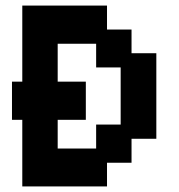

<svg xmlns="http://www.w3.org/2000/svg" viewBox="-20 -658 643 689"><path d="M60 11V-228H23V-365H60V-638H364V-552H452V-467H541V-160H452V-74H364V11ZM187 -125H325V-211H413V-416H325V-501H187V-365H288V-228H187Z"/></svg>

Font: Pixelify Sans
Style: Bold
Weight: 700
Designer: Stefie Justprince
Foundry: Typecalism Foundryline
Version: Version 1.000